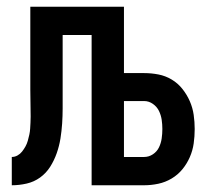

<svg xmlns="http://www.w3.org/2000/svg" viewBox="-20 -550 640 570"><path d="M15 0V-84Q24 -84 32 -88.5Q40 -93 45.5 -100Q51 -107 55.5 -115Q60 -123 62.5 -132Q65 -141 67 -150Q69 -159 69.5 -168Q70 -177 70.5 -186Q71 -195 71 -204Q71 -224 70.5 -244Q70 -264 70 -283V-530H348V-333H408Q429 -333 450 -329Q471 -325 489.5 -314Q508 -303 521.5 -286Q535 -269 543.5 -249.5Q552 -230 555 -209Q558 -188 558 -167Q558 -145 555 -124Q552 -103 543.5 -83.5Q535 -64 521.5 -47.5Q508 -31 489.5 -20Q471 -9 450 -4.5Q429 0 408 0H252V-446H166V-283Q166 -283 166 -282Q166 -281 166 -281V-277Q166 -276 166 -275Q166 -274 166 -273Q166 -250 166 -228Q166 -206 164.5 -183.5Q163 -161 159.5 -139Q156 -117 148.5 -95.5Q141 -74 129 -55Q117 -36 99 -23Q81 -10 59 -5Q37 0 15 0ZM348 -84H408Q422 -84 434 -92Q446 -100 452 -112.5Q458 -125 460 -139Q462 -153 462 -167Q462 -181 460 -194.5Q458 -208 452 -220.5Q446 -233 434 -241.5Q422 -250 408 -250H348Z"/></svg>

Font: Iosevka Curly Medium Extended
Style: Regular
Weight: 500
Width: 7
Monospace: yes
Designer: Belleve Invis
Foundry: Belleve Invis
Version: Version 11.1.0; ttfautohint (v1.8.3)